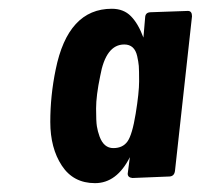

<svg xmlns="http://www.w3.org/2000/svg" viewBox="-20 -809 481 436"><path d="M274.9 -452.1Q245.1 -393.1 195.8 -393.1Q146.5 -393.1 120.4 -432.9Q94.2 -472.7 94.2 -532.2Q94.2 -591.8 106.4 -650.9Q134.3 -789.1 233.9 -789.1Q260.7 -789.1 277.3 -772.2Q293.9 -755.4 305.7 -723.6L309.6 -769.5Q310.1 -780.8 321.8 -781.2L406.7 -784.2Q416 -784.2 416 -772L377.4 -421.4Q376 -408.7 364.7 -408.2L280.8 -404.8Q270 -405.8 270 -414.6ZM207.5 -636.2Q198.2 -591.8 198.2 -562.5Q198.2 -533.2 200 -522.2Q201.7 -511.2 206.1 -499Q215.8 -472.7 237.3 -472.7Q258.8 -472.7 269.5 -487.8Q280.3 -502.9 288.1 -550.8Q295.9 -598.6 295.9 -624.3Q295.9 -649.9 295.2 -659.2Q294.4 -668.5 291.5 -681.6Q285.6 -708 262.2 -708Q220.2 -708 207.5 -636.2Z"/></svg>

Font: Contrail One
Style: Regular
Weight: 400
Designer: Riccardo De Franceschi
Foundry: Sorkin Type Co.
Version: Version 1.003